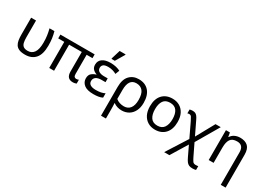

<svg xmlns="http://www.w3.org/2000/svg" viewBox="-7 -1760 4112 2984"><g transform="rotate(30 2049.0 -268.0)"><path d="M282 10Q215 10 174.5 -7.5Q134 -25 113.5 -57.5Q93 -90 86 -134.5Q79 -179 79 -233V-536H167V-236Q167 -179 176 -140.5Q185 -102 211.5 -82Q238 -62 289 -62Q361 -62 400.5 -119Q440 -176 440 -296Q440 -366 432 -421Q424 -476 409 -536H497Q513 -477 521 -421.5Q529 -366 529 -292Q529 -137 464 -63.5Q399 10 282 10Z M1138 10Q1027 10 1027 -118V-468H800V0H713V-468H604V-536H1219V-468H1114V-124Q1114 -89 1127 -75.5Q1140 -62 1160 -62Q1174 -62 1185.5 -65Q1197 -68 1204 -72V-3Q1196 1 1178.5 5.5Q1161 10 1138 10Z M1509 10Q1393 10 1339.5 -34.5Q1286 -79 1286 -146Q1286 -206 1319.5 -235Q1353 -264 1399 -277V-282Q1356 -296 1330 -325.5Q1304 -355 1304 -403Q1304 -471 1356 -508.5Q1408 -546 1502 -546Q1558 -546 1603.5 -534.5Q1649 -523 1678 -507L1650 -434Q1618 -452 1581.5 -462.5Q1545 -473 1502 -473Q1442 -473 1416.5 -452.5Q1391 -432 1391 -397Q1391 -351 1427.5 -332.5Q1464 -314 1512 -314H1581V-246H1512Q1446 -246 1411.5 -221.5Q1377 -197 1377 -151Q1377 -108 1411.5 -86.5Q1446 -65 1509 -65Q1561 -65 1599.5 -73Q1638 -81 1669 -97V-19Q1638 -3 1597 3.5Q1556 10 1509 10ZM1481 -606V-618L1529 -776H1635V-766L1540 -606Z M1781 240V-275Q1781 -412 1844.5 -479Q1908 -546 2009 -546Q2126 -546 2191 -472Q2256 -398 2256 -263Q2256 -178 2225 -116.5Q2194 -55 2139.5 -22.5Q2085 10 2015 10Q1975 10 1937 -1.5Q1899 -13 1870 -35H1865Q1867 -19 1868 17Q1869 53 1869 98V240ZM2014 -63Q2086 -63 2125.5 -114.5Q2165 -166 2165 -263Q2165 -370 2124.5 -421Q2084 -472 2007 -472Q1870 -472 1870 -274V-112Q1899 -87 1936.5 -75Q1974 -63 2014 -63Z M2862 -269Q2862 -136 2794.5 -63Q2727 10 2612 10Q2541 10 2485.5 -22.5Q2430 -55 2398 -117.5Q2366 -180 2366 -269Q2366 -402 2433 -474Q2500 -546 2615 -546Q2688 -546 2743.5 -513.5Q2799 -481 2830.5 -419.5Q2862 -358 2862 -269ZM2457 -269Q2457 -174 2494.5 -118.5Q2532 -63 2614 -63Q2695 -63 2733 -118.5Q2771 -174 2771 -269Q2771 -364 2733 -418Q2695 -472 2613 -472Q2531 -472 2494 -418Q2457 -364 2457 -269Z M2914 240 3151 -133 3032 -383Q3013 -422 2998.5 -445Q2984 -468 2958 -468Q2939 -468 2925 -462V-531Q2936 -534 2946 -536.5Q2956 -539 2977 -539Q3007 -539 3026.5 -530Q3046 -521 3062.5 -499.5Q3079 -478 3097 -439L3208 -209L3388 -536H3482L3245 -131L3345 76Q3367 121 3383.5 144.5Q3400 168 3437 168Q3450 168 3461.5 166.5Q3473 165 3482 164V232Q3471 235 3456 237.5Q3441 240 3420 240Q3381 240 3356 228.5Q3331 217 3312.5 192Q3294 167 3275 127L3188 -55L3008 240Z M3930 240V-343Q3930 -472 3815 -472Q3730 -472 3696.5 -422Q3663 -372 3663 -278V0H3575V-536H3646L3659 -463H3664Q3690 -505 3733.5 -525.5Q3777 -546 3828 -546Q3920 -546 3968.5 -499.5Q4017 -453 4017 -349V240Z"/></g></svg>

Font: Noto Sans Historical
Style: Regular
Weight: 400
Designer: Monotype Design Team
Foundry: Monotype Imaging Inc.
Version: Version 2.013; ttfautohint (v1.8.4.7-5d5b)